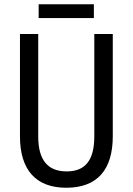

<svg xmlns="http://www.w3.org/2000/svg" viewBox="-20 -874 625 904"><path d="M422 -854H162V-789H422ZM511 -232V-714H424V-232C424 -121 383 -67 294 -67C206 -67 160 -119 160 -231V-714H74V-232C74 -73 150 10 292 10C438 10 511 -75 511 -232Z"/></svg>

Font: Noto Sans Lao Looped Condensed
Style: Regular
Weight: 400
Width: 3
Designer: Mark Frömberg, Ben Mitchell
Foundry: The Fontpad Ltd
Version: Version 1.002